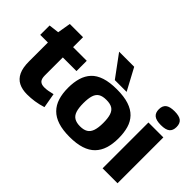

<svg xmlns="http://www.w3.org/2000/svg" viewBox="-106 -1195 1611 1611"><g transform="rotate(45 699.0 -390.0)"><path d="M281 10Q222 10 181 -11Q140 -32 118.5 -77.5Q97 -123 97 -197V-422H6V-533L97 -544L117 -662H274V-544H436V-422H274V-209Q274 -168 290.5 -151Q307 -134 342 -134Q363 -134 386 -138Q409 -142 437 -149L460 -18Q412 -3 368 3.5Q324 10 281 10Z M485 -273Q485 -339 500.5 -391Q516 -443 550 -479.5Q584 -516 642 -535Q700 -554 785 -554Q870 -554 927.5 -535Q985 -516 1020 -479.5Q1055 -443 1070 -391Q1085 -339 1085 -273Q1085 -205 1068.5 -152.5Q1052 -100 1016.5 -63.5Q981 -27 923.5 -8.5Q866 10 785 10Q704 10 647 -8.5Q590 -27 554 -63.5Q518 -100 501.5 -152.5Q485 -205 485 -273ZM667 -273Q667 -216 678.5 -181Q690 -146 716.5 -130.5Q743 -115 785 -115Q827 -115 853 -130.5Q879 -146 891 -181Q903 -216 903 -273Q903 -329 892 -363.5Q881 -398 855.5 -413.5Q830 -429 785 -429Q740 -429 714.5 -413.5Q689 -398 678 -363.5Q667 -329 667 -273ZM717 -596 574 -790H753L857 -596Z M1257 -602Q1201 -602 1176 -622Q1151 -642 1151 -684Q1151 -726 1176 -746Q1201 -766 1257 -766Q1313 -766 1337.5 -746Q1362 -726 1362 -684Q1362 -642 1337.5 -622Q1313 -602 1257 -602ZM1168 0V-544H1345V0Z"/></g></svg>

Font: Georama SemiExpanded
Style: Bold
Weight: 700
Width: 6
Designer: Jean-Baptiste Levee
Foundry: Production Type
Version: Version 1.001